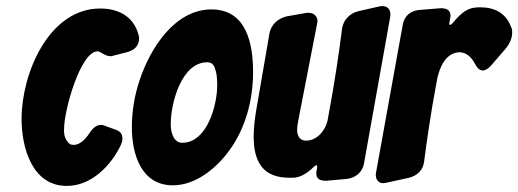

<svg xmlns="http://www.w3.org/2000/svg" viewBox="-20 -605 1706 632"><path d="M325 -191C321 -193 317 -194 313 -194C299 -194 286 -185 274 -166C261 -146 242 -128 223 -128C214 -128 207 -131 203 -138C188 -155 191 -178 191 -182C191 -242 245 -436 301 -436C305 -436 309 -434 314 -431C325 -424 335 -420 343 -420C346 -420 348 -420 350 -421L401 -434C425 -441 438 -456 438 -481C427 -541 381 -577 310 -577C140 -577 51 -362 51 -214C51 -120 85 7 200 7C279 7 344 -57 378 -128C381 -135 383 -142 383 -149C383 -156 382 -171 361 -178Z M676 -574C555 -574 474 -445 440 -342C423 -293 414 -238 414 -186C414 -99 444 5 549 5C625 5 693 -52 735 -110C789 -184 813 -277 813 -368C813 -460 792 -574 676 -574ZM580 -135C550 -135 542 -172 542 -196C542 -267 578 -400 662 -400C681 -400 686 -387 690 -372C694 -361 695 -338 695 -325C695 -257 661 -135 580 -135Z M1159 -568C1131 -561 1110 -539 1106 -511C1098 -446 1082 -334 1058 -207C1050 -174 1023 -142 987 -142C967 -142 958 -158 958 -177C958 -184 959 -193 961 -204L1023 -523C1024 -528 1025 -532 1025 -535C1025 -551 1014 -563 995 -563C992 -563 989 -563 985 -562L923 -551C894 -544 872 -523 867 -495L823 -240C818 -209 815 -181 815 -156C815 -74 844 -20 932 -20H946C967 -21 988 -32 1010 -53C1015 -58 1019 -61 1022 -61C1023 -61 1024 -60 1024 -57C1024 -55 1024 -52 1023 -48C1022 -43 1021 -39 1021 -35C1021 -14 1036 -10 1054 -10L1121 -16C1150 -19 1173 -38 1178 -66L1264 -547C1265 -551 1265 -555 1265 -558C1265 -575 1255 -585 1238 -585C1234 -585 1230 -584 1225 -583Z M1642 -442C1663 -466 1666 -487 1666 -498C1666 -505 1665 -512 1662 -517C1645 -562 1608 -581 1561 -581C1556 -581 1550 -581 1545 -580C1523 -579 1500 -565 1476 -536C1469 -527 1464 -523 1461 -523C1461 -523 1459 -522 1459 -527C1459 -530 1460 -535 1461 -541C1462 -546 1463 -550 1463 -553C1463 -573 1448 -578 1431 -578L1358 -572C1331 -569 1311 -552 1306 -525L1218 -38C1217 -35 1217 -32 1217 -29C1217 -12 1228 -2 1241 -2C1245 -2 1249 -3 1254 -4L1327 -20C1354 -27 1373 -46 1376 -73C1383 -126 1396 -224 1419 -345C1427 -384 1448 -433 1494 -433C1514 -432 1531 -419 1544 -394C1551 -380 1560 -373 1569 -373C1578 -373 1587 -379 1597 -390Z"/></svg>

Font: Bangerz
Style: Bold
Weight: 700
Designer: vernon adams
Foundry: Vernon Adams
Version: Version 2.10;December 28, 2023;FontCreator 13.0.0.2683 64-bi